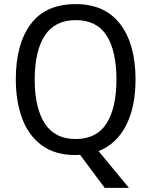

<svg xmlns="http://www.w3.org/2000/svg" viewBox="-20 -745 736 935"><path d="M640 -358Q640 -225 594 -134.5Q548 -44 460 -9L608 170H490L370 9Q365 9 358.5 9.5Q352 10 347 10Q247 10 182.5 -38Q118 -86 87.5 -169.5Q57 -253 57 -359Q57 -530 129.5 -627.5Q202 -725 349 -725Q491 -725 565.5 -627.5Q640 -530 640 -358ZM149 -358Q149 -220 198 -144Q247 -68 348 -68Q450 -68 498.5 -143.5Q547 -219 547 -358Q547 -497 499 -572Q451 -647 349 -647Q247 -647 198 -571.5Q149 -496 149 -358Z"/></svg>

Font: Noto Sans Thai SemCond
Style: Regular
Weight: 400
Width: 4
Designer: Monotype Design Team
Foundry: Monotype Imaging Inc.
Version: Version 2.002; ttfautohint (v1.8.4.7-5d5b)